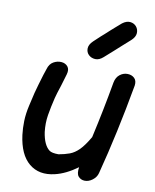

<svg xmlns="http://www.w3.org/2000/svg" viewBox="-86 -838 729 903"><g transform="rotate(10 278.5 -386.0)"><path d="M379 0Q399 1 417.5 -13Q436 -27 441 -47Q493 -246 535 -482Q538 -505 525.5 -517Q513 -529 493 -529.5Q473 -530 456 -517Q439 -504 434 -478Q410 -341 380 -208Q355 -165 334 -144Q313 -123 290 -114.5Q267 -106 238 -101Q206 -101 194 -110Q165 -132 156 -193Q151 -235 157.5 -274.5Q164 -314 175 -359Q180 -379 194 -421Q207 -463 211 -478Q218 -502 207 -515.5Q196 -529 176.5 -530.5Q157 -532 138.5 -521.5Q120 -511 113 -486Q110 -479 103 -456Q96 -433 88.5 -407.5Q81 -382 77 -366Q71 -341 62 -301.5Q53 -262 52 -227Q51 -193 55 -161Q67 -69 115 -29Q164 12 238 -6Q289 -18 344 -58Q339 -27 350 -14Q361 -1 379 0ZM368 -588Q401 -617 413 -628Q425 -639 444 -656Q462 -672 481 -689Q501 -707 502 -725.5Q503 -744 492 -757Q481 -770 463 -772Q445 -774 425 -759L394 -732Q388 -727 376.5 -716.5Q365 -706 353.5 -695.5Q342 -685 337 -681L306 -652Q287 -634 286.5 -615.5Q286 -597 298.5 -585Q311 -573 330 -572Q349 -571 368 -588Z"/></g></svg>

Font: Balsamiq Sans
Style: Italic
Weight: 400
Italic angle: -12°
Designer: Michael Angeles
Foundry: Balsamiq SRL
Version: Version 1.020; ttfautohint (v1.8.4.7-5d5b);gftools[0.9.26]